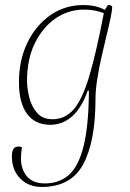

<svg xmlns="http://www.w3.org/2000/svg" viewBox="-20 -482 516 760"><path d="M145 258Q93 258 60 224.5Q27 191 27 137Q27 120 32.5 109Q38 98 54 98Q60 98 67 101Q65 112 64 123Q63 134 63 144Q63 188 86.5 216Q110 244 158 244Q215 244 253 210Q291 176 311 96Q331 16 332 -123H327Q305 -58 267 -23Q229 12 179 12Q119 12 87 -31.5Q55 -75 55 -157Q55 -244 88.5 -313Q122 -382 179.5 -422Q237 -462 309 -462Q360 -462 395 -443L407 -462Q424 -462 424 -454Q424 -441 417.5 -410Q411 -379 401 -338.5Q391 -298 381 -253Q371 -208 364.5 -166Q358 -124 358 -92Q358 78 309.5 168Q261 258 145 258ZM87 -163Q87 -132 96 -96Q105 -60 127 -35Q149 -10 188 -10Q238 -10 272 -49.5Q306 -89 333.5 -181Q361 -273 391 -430Q376 -436 356.5 -440Q337 -444 313 -444Q250 -444 199 -408.5Q148 -373 117.5 -310Q87 -247 87 -163Z"/></svg>

Font: Petrona Thin
Style: Italic
Weight: 100
Italic angle: -9°
Designer: Ringo R. Seeber
Foundry: Ringo R. Seeber
Version: Version 2.001; ttfautohint (v1.8.3)